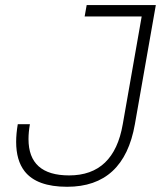

<svg xmlns="http://www.w3.org/2000/svg" viewBox="-20 -713 626 743"><path d="M239.7 9.8Q122.1 9.8 75.2 -50.3Q42.5 -92.3 42.5 -164.1Q42.5 -195.3 48.8 -232.4H95.7Q90.3 -201.2 90.3 -174.8Q90.3 -34.2 247.6 -34.2Q420.9 -34.2 455.1 -232.4L528.3 -649.4H307.6L315.4 -693.4H583L502 -232.4Q459.5 9.8 239.7 9.8Z"/></svg>

Font: CaskaydiaCove NFP ExtraLight
Style: Italic
Weight: 200
Italic angle: -10°
Designer: Aaron Bell
Foundry: Saja Typeworks
Version: Version 2111.001; VTT 6.35;Nerd Fonts 3.1.1